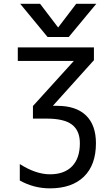

<svg xmlns="http://www.w3.org/2000/svg" viewBox="-20 -778 601 1027"><path d="M387.7 -757.8H495.1L347.7 -580.1H234.4L87.9 -757.8H194.3L291 -630.9ZM75.2 -524.4H482.4V-456.1L262.7 -211.9H286.1Q386.7 -211.9 439.9 -160.6Q493.2 -109.4 493.2 -11.7Q493.2 104.5 428.7 167Q364.3 229.5 247.1 229.5Q161.1 229.5 85.9 187.5V99.6Q171.9 154.3 247.1 154.3Q324.2 154.3 365.7 111.3Q407.2 68.4 407.2 -11.7Q407.2 -79.1 365.2 -111.3Q323.2 -143.6 229.5 -143.6H156.2V-210.9L375 -452.1H75.2Z"/></svg>

Font: irohakakuC Regular
Style: Regular
Weight: 400
Designer: [Source Han Sans]
Ryoko NISHIZUKA Ë•øÂ°öÊ∂ºÂ≠ê (kana & ideographs); Paul D. Hunt (Latin, Greek & Cyrillic); Wenlong ZHAN
Version: Version 1.001.20160904